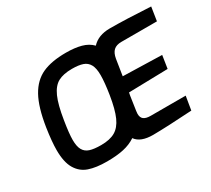

<svg xmlns="http://www.w3.org/2000/svg" viewBox="-141 -996 1381 1254"><g transform="rotate(-30 549.5 -369.0)"><path d="M729 -546 710 -425 1003 -417 988 -320 693 -313 689 -293 673 -185Q671 -169 671 -164Q671 -135 688 -122.5Q705 -110 739 -110H1003L986 -7Q798 5 691 6Q597 6 562 -44Q522 -17 469.5 -5.5Q417 6 344 6Q262 6 208.5 -12.5Q155 -31 125 -81.5Q95 -132 95 -223Q95 -286 110 -386Q132 -527 175 -604Q218 -681 287 -712.5Q356 -744 465 -744Q531 -744 579 -731Q627 -718 658 -686Q706 -738 793 -738Q906 -738 1099 -727L1083 -624H815Q777 -624 756.5 -605.5Q736 -587 729 -546ZM575 -361Q589 -450 589 -504Q589 -556 573.5 -584Q558 -612 527.5 -622.5Q497 -633 447 -633Q381 -633 341.5 -611.5Q302 -590 276.5 -533Q251 -476 234 -368Q219 -276 219 -228Q219 -179 234 -152.5Q249 -126 280 -116Q311 -106 364 -106Q430 -106 470 -129Q510 -152 534.5 -206.5Q559 -261 575 -361Z"/></g></svg>

Font: Exo SemiBold
Style: Italic
Weight: 600
Italic angle: -9°
Designer: Natanael Gama
Foundry: Natanael Gama
Version: Version 1.500; ttfautohint (v1.6)